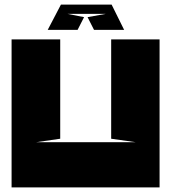

<svg xmlns="http://www.w3.org/2000/svg" viewBox="-20 -809 739 829"><path d="M136 -195H566L460 -210V-639H669V0H30V-639H240V-210ZM272 -749H436L358 -735L386 -680H516L462 -789H243L186 -680H315L343 -735Z"/></svg>

Font: Banana Brick
Style: Regular
Weight: 400
Designer: artmaker
Foundry: artmaker
Version: Version 4.000 2011 initial release